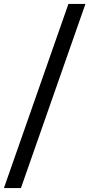

<svg xmlns="http://www.w3.org/2000/svg" viewBox="-48 -862 457 982"><path d="M302 -842H389L59 100H-28Z"/></svg>

Font: Montserrat Alternates Medium
Style: Regular
Weight: 500
Designer: Julieta Ulanovsky
Foundry: Julieta Ulanovsky
Version: Version 7.200